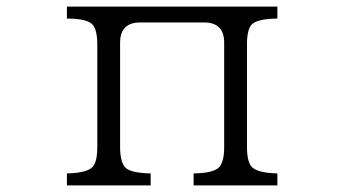

<svg xmlns="http://www.w3.org/2000/svg" viewBox="-20 -560 1040 580"><path d="M182.1 -540H817.9V-503.9Q757.3 -503.4 740.2 -485.8Q726.1 -470.7 726.1 -425.3V-116.2Q726.1 -68.4 742.2 -54.2Q760.7 -37.6 817.9 -36.1V0H564.9V-36.1Q626.5 -37.1 642.6 -55.7Q657.2 -71.8 657.2 -116.2V-431.2Q657.2 -492.2 596.2 -492.2H403.8Q342.8 -492.2 342.8 -431.2V-116.2Q342.8 -68.4 360.4 -52.2Q377 -37.6 435.1 -36.1V0H182.1V-36.1Q242.7 -37.6 259.8 -55.7Q273.9 -70.8 273.9 -116.2V-425.3Q273.9 -474.6 256.3 -488.8Q237.3 -503.9 182.1 -503.9Z"/></svg>

Font: BIZ UDPMincho
Style: Regular
Weight: 400
Designer: TypeBank Co., Ltd.
Foundry: Morisawa Inc.
Version: Version 1.06